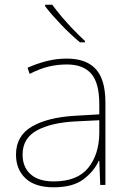

<svg xmlns="http://www.w3.org/2000/svg" viewBox="-20 -786 551 816"><path d="M264 -537Q346 -537 387 -492.5Q428 -448 428 -350V0H406L402 -103H400Q379 -57 334 -23.5Q289 10 208 10Q129 10 88.5 -28Q48 -66 48 -129Q48 -208 114.5 -247.5Q181 -287 299 -294L402 -300V-343Q402 -433 368 -472.5Q334 -512 264 -512Q224 -512 186.5 -503Q149 -494 106 -472L97 -498Q137 -516 178.5 -526.5Q220 -537 264 -537ZM301 -270Q199 -265 137.5 -232Q76 -199 76 -129Q76 -76 110 -45.5Q144 -15 208 -15Q308 -15 354.5 -72Q401 -129 402 -220V-275ZM202 -766Q217 -745 241 -716.5Q265 -688 292 -660Q319 -632 341 -612V-606H320Q280 -639 239 -682Q198 -725 172 -759V-766Z"/></svg>

Font: Noto Sans Cherokee Thin
Style: Regular
Weight: 100
Designer: Monotype Design Team
Foundry: Monotype Imaging Inc.
Version: Version 2.001; ttfautohint (v1.8.4.7-5d5b)